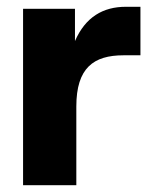

<svg xmlns="http://www.w3.org/2000/svg" viewBox="-20 -546 458 566"><path d="M48 0H205V-232C205 -346 256 -383 344 -383H394V-526H351C284 -526 232 -496 201 -425V-520H48Z"/></svg>

Font: Aspekta 750
Style: Regular
Weight: 750
Designer: Ivo Dolenc
Version: Version 2.000